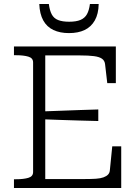

<svg xmlns="http://www.w3.org/2000/svg" viewBox="-20 -943 690 963"><path d="M588 -209V0H50V-44H61Q98 -44 122 -51Q146 -58 146 -80V-630Q146 -652 122 -659Q98 -666 61 -666H50V-710H561V-526H518L507 -621Q505 -639 491.5 -648.5Q478 -658 451 -661.5Q424 -665 382 -665H207V-45H406Q438 -45 461 -46.5Q484 -48 499 -53.5Q514 -59 522 -67.5Q530 -76 531 -89L543 -209ZM186 -384Q234 -386 282 -387.5Q330 -389 378 -391Q426 -393 473 -394V-336Q426 -337 378 -338.5Q330 -340 282 -341.5Q234 -343 186 -345ZM326 -777Q372 -777 404.5 -792.5Q437 -808 455.5 -840.5Q474 -873 475 -923H431Q427 -891 416 -871.5Q405 -852 383.5 -843Q362 -834 327 -834Q293 -834 271.5 -842.5Q250 -851 239.5 -871Q229 -891 225 -923H177Q179 -873 197 -840.5Q215 -808 248 -792.5Q281 -777 326 -777Z"/></svg>

Font: Roboto Serif 20pt ExtraLight
Style: Regular
Weight: 250
Version: Version 1.008